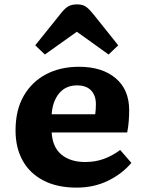

<svg xmlns="http://www.w3.org/2000/svg" viewBox="-20 -843 663 877"><path d="M330 14Q241 14 178.5 -18.5Q116 -51 83.5 -109.5Q51 -168 51 -247Q51 -340 88 -404.5Q125 -469 190 -503.5Q255 -538 341 -538Q446 -538 508 -486Q570 -434 570 -340Q570 -314 568 -288.5Q566 -263 561 -238H216Q220 -170 261 -136.5Q302 -103 369 -103Q416 -103 455 -117.5Q494 -132 529 -158L580 -99Q538 -49 473.5 -17.5Q409 14 330 14ZM216 -321H415Q418 -344 418 -367Q418 -407 396 -430Q374 -453 332 -453Q280 -453 250 -416.5Q220 -380 216 -321ZM185 -594 141 -636 259 -783Q277 -806 293 -814.5Q309 -823 332 -823Q359 -823 374.5 -811Q390 -799 409 -775L520 -636L476 -594L331 -698Z"/></svg>

Font: Literata 7pt
Style: Bold
Weight: 700
Designer: Latin by Veronika Burian and Jose Scaglione. Greek by Irene Vlachou. Cyrillic by Vera Evstafieva.
Foundry: TypeTogether
Version: Version 3.002